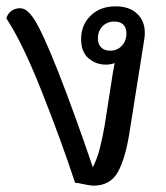

<svg xmlns="http://www.w3.org/2000/svg" viewBox="-35 -578 525 606"><path d="M422 -475Q422 -464 421 -458L374 -162Q361 -78 337 -35Q313 8 260 8Q250 8 227 3Q211 -1 202 -1Q158 -135 96.5 -290Q35 -445 -15 -520Q-11 -535 1 -543.5Q13 -552 27 -552Q39 -552 48.5 -545Q58 -538 69 -523Q97 -483 148.5 -352Q200 -221 258 -50Q272 -78 280 -109.5Q288 -141 295 -180L322 -353Q326 -376 327 -379Q314 -374 299 -374Q268 -374 244.5 -394Q221 -414 221 -455Q221 -499 251 -528.5Q281 -558 330 -558Q373 -558 397.5 -535Q422 -512 422 -475ZM313 -418Q335 -418 349.5 -433.5Q364 -449 364 -472Q364 -491 354 -500.5Q344 -510 326 -510Q303 -510 288.5 -495Q274 -480 274 -457Q274 -438 284.5 -428Q295 -418 313 -418Z"/></svg>

Font: Thasadith
Style: Bold Italic
Weight: 700
Italic angle: -9°
Designer: Cadson Demak Co.,Ltd.
Foundry: Cadson Demak Co.,Ltd.
Version: Version 1.000; ttfautohint (v1.6)